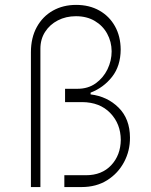

<svg xmlns="http://www.w3.org/2000/svg" viewBox="-20 -757 613 777"><path d="M105.1 0V-545.1Q105.1 -604.4 128.9 -647.5Q152.7 -690.7 194.1 -714Q235.4 -737.2 288 -737.2Q341.6 -737.2 382.1 -714.3Q422.6 -691.4 445.3 -650.7Q468 -610.1 468.4 -556.5Q468 -490.1 433.6 -446.2Q399.1 -402.3 346.6 -382.1V-375Q414.4 -366.8 460 -321.4Q505.7 -275.9 506 -200.3Q506.4 -147 482.2 -101.4Q458.1 -55.8 414.1 -27.9Q370 0 309.7 0H240.4V-47.9H328.1Q392 -47.9 430 -88.4Q468 -128.9 468.8 -190.7Q468.4 -256 426.1 -299.7Q383.9 -343.4 312.1 -343.8H243.3V-397.7H293.7Q336.3 -397.7 367.2 -419.7Q398.1 -441.8 415 -476.6Q431.8 -511.4 431.8 -549.4Q431.5 -588.4 413.7 -620.7Q396 -653.1 363.6 -672.2Q331.3 -691.4 287.3 -691.4Q246.8 -691.4 214.1 -674.5Q181.5 -657.7 162.5 -628Q143.5 -598.4 143.5 -560V0Z"/></svg>

Font: Inter UI Extra Light
Style: Regular
Weight: 200
Designer: Rasmus Andersson
Foundry: rsms
Version: 3.2;8d6f07862